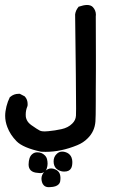

<svg xmlns="http://www.w3.org/2000/svg" viewBox="-20 -425 540 780"><path d="M185.5 335Q181.6 335.4 177.7 335.4Q165.5 335.4 158.2 328.1Q152.8 322.8 150.6 314.9Q148.4 307.1 148.4 300.8Q148.4 284.7 161.1 272Q173.8 259.3 188 259.3Q195.8 259.3 204.6 263.2Q217.8 269 222.7 280.8Q225.6 289.1 225.6 297.1Q225.6 305.2 224.4 312.3Q223.1 319.3 217.8 324.2Q208 334 185.5 335ZM96.2 243.7Q96.2 243.2 96.2 242.7Q96.7 213.4 110.4 201.7Q119.1 193.8 131.3 193.8Q149.9 193.8 162.1 206.1Q168.9 212.9 171.1 221.9Q173.3 231 173.3 240Q173.3 249 169.9 259.8Q168 266.1 163.6 270.5Q155.8 278.3 143.1 278.3Q138.7 278.3 133.8 277.3Q114.7 276.4 105 267.1Q96.2 258.3 96.2 243.7ZM210 200.7Q219.7 190.9 232.4 190.9Q243.2 190.9 253.9 196.3Q265.6 202.6 270.5 214.8Q273.9 223.6 273.9 232.9Q273.9 242.2 272.5 248.5Q271 254.9 269 258.3Q261.7 272 241.2 272Q233.9 272 228.5 270.5Q216.3 267.1 208 259.3Q197.8 248.5 197.8 230.5Q197.8 212.4 210 200.7ZM369.1 -358.9Q369.6 -242.2 369.6 -199.5Q369.6 -156.7 369.6 -141.4Q369.6 -126 369.4 -101.1Q369.1 -76.2 369.1 -54.7Q369.1 -33.2 369.1 -15.6Q369.1 2 368.9 16.1Q368.7 30.3 368.7 41Q368.2 62 367.7 68.4Q364.7 108.9 336.4 136.7Q318.8 154.8 293.5 165Q228 191.9 165 191.9Q149.4 191.9 147 191.4Q73.2 175.3 47.4 148.9Q21.5 122.6 9.8 91.3Q1 68.4 1 45.4Q1 28.3 6.3 6.8Q11.2 -12.7 20 -30.3L21.5 -31.2Q36.1 -43.9 55.7 -43.9Q57.1 -43.9 60.5 -43.9L80.1 -33.7L81.1 -32.7Q92.3 -20.5 92.3 -2Q92.3 4.9 91.3 6.8Q84.5 22.9 84.5 40.5Q84.5 49.8 85.9 54.4Q87.4 59.1 88.9 62.5Q94.2 73.7 106.9 83Q131.8 100.6 142.6 106Q148.9 108.9 161.6 108.9Q168.5 108.9 176.8 107.9Q203.1 105.5 230 99.6Q256.8 93.8 273.4 77.1Q287.6 63.5 288.6 44.9Q289.1 40 289.1 16.6Q289.1 -68.4 285.2 -366.2V-366.7Q287.6 -383.3 297.9 -395.5L298.8 -397.5Q320.3 -404.8 333.5 -404.8Q349.1 -404.8 357.4 -396Q369.6 -382.8 369.6 -364.7Q369.6 -361.8 369.1 -358.9Z"/></svg>

Font: Bakudai
Style: Bold
Weight: 700
Version: Version 1.48